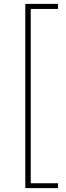

<svg xmlns="http://www.w3.org/2000/svg" viewBox="-20 -800 339 987"><path d="M110 167H278V142H138V-754H278V-780H110Z"/></svg>

Font: Noto Sans CJK Thin
Style: Regular
Weight: 100
Designer: Ryoko NISHIZUKA (kana & ideographs); Paul D. Hunt (Latin, Greek & Cyrillic); Wenlong ZHANG (bopomofo); Sandoll Communica
Foundry: Adobe Systems Incorporated
Version: Version 1.000;PS 1;hotconv 1.0.78;makeotf.lib2.5.61930